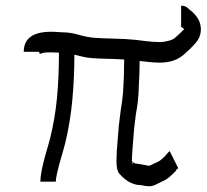

<svg xmlns="http://www.w3.org/2000/svg" viewBox="-20 -634 722 671"><path d="M175 1H121Q121 -14 125.5 -37.5Q130 -61 136.5 -84.5Q143 -108 148.5 -126.5Q154 -145 155 -150Q172 -218 179 -290.5Q186 -363 186 -450Q180 -450 173 -450.5Q166 -451 159 -451Q130 -451 123.5 -447Q117 -443 117 -453H63Q63 -523 159 -523Q172 -523 182.5 -522Q193 -521 200 -521Q226 -521 255 -512.5Q284 -504 309 -502Q337 -500 362.5 -499.5Q388 -499 418.5 -497.5Q449 -496 492 -490Q503 -489 514.5 -488Q526 -487 538 -487Q553 -487 569.5 -491.5Q586 -496 593 -503Q606 -515 613.5 -522Q621 -529 624 -532Q622 -533 618.5 -536Q615 -539 610 -543L613 -542V-614Q627 -614 635 -607Q643 -600 643 -600Q682 -570 682 -532Q682 -510 671 -493.5Q660 -477 629 -449Q609 -430 586.5 -422.5Q564 -415 538 -415Q527 -415 514.5 -416Q502 -417 485 -419Q476 -420 468 -421Q468 -391 466.5 -362.5Q465 -334 464 -306Q463 -290 461 -273.5Q459 -257 455 -236L449 -187Q449 -185 447 -162.5Q445 -140 443 -113Q441 -86 441 -71Q448 -63 454.5 -62.5Q461 -62 488 -57Q491 -56 494 -55.5Q497 -55 501 -55H503Q524 -65 532.5 -69Q541 -73 551 -83Q554 -85 561.5 -94Q569 -103 573 -106L603 -46Q595 -41 596.5 -40.5Q598 -40 589 -31Q567 -9 553.5 -3Q540 3 525 11Q512 17 501 17Q495 17 489 16Q483 15 478 14Q476 13 464.5 12.5Q453 12 435.5 4Q418 -4 397 -27Q387 -39 387 -69Q387 -83 388 -103Q389 -123 391 -143Q393 -163 394 -177.5Q395 -192 395 -193L402 -249Q405 -269 407 -283Q409 -297 410 -310Q412 -340 413 -368.5Q414 -397 414 -426Q382 -428 355 -428.5Q328 -429 300 -431Q286 -432 270.5 -435.5Q255 -439 240 -443Q240 -365 233 -287Q226 -209 208 -134Q206 -125 200.5 -106.5Q195 -88 189 -66.5Q183 -45 179 -26.5Q175 -8 175 1ZM441 -69V-63Q442 -57 443 -61.5Q444 -66 441 -69Z"/></svg>

Font: Syne
Style: Italic
Weight: 400
Italic angle: -9°
Designer: Lucas Descroix
Foundry: Bonjour Monde
Version: Version 2.000; ttfautohint (v1.8.3)